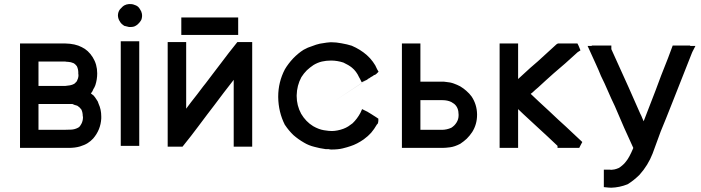

<svg xmlns="http://www.w3.org/2000/svg" viewBox="-20 -710 3369 923"><path d="M466.8 -150.4V-141.6V-140.6Q463.9 -85.9 427.7 -43.9Q416 -31.2 401.4 -22Q386.7 -12.7 364.3 -5.9Q340.8 1 309.6 1H76.2V-501H293.9Q341.8 -500 373 -483.4Q404.3 -468.8 425.8 -434.6Q447.3 -400.4 447.3 -357.4Q447.3 -328.1 438.5 -300.8Q434.6 -290 428.7 -281.2Q425.8 -271.5 417 -260.7Q429.7 -251 429.7 -251Q437.5 -242.2 443.4 -232.4Q451.2 -222.7 454.1 -210.9Q466.8 -183.6 466.8 -150.4ZM165 -296.9H174.8H199.2H223.6H249H273.4H285.2H293.9Q305.7 -297.9 316.4 -299.8Q327.1 -301.8 335.9 -306.6Q339.8 -308.6 344.7 -314.5Q347.7 -316.4 350.1 -321.3Q352.5 -326.2 355 -333.5Q357.4 -340.8 357.4 -351.6L356.4 -352.5V-361.3Q356.4 -377 349.6 -391.6Q346.7 -395.5 343.8 -398.4Q338.9 -403.3 334 -406.2Q320.3 -412.1 308.1 -412.6Q295.9 -413.1 293.9 -414.1H276.4H258.8H234.4H209H177.7H165V-402.3V-376V-347.7V-311.5ZM310.5 -210H290H268.6H240.2H210.9H185.5H165V-196.3V-168V-139.6V-101.6V-85.9H179.7H205.1H232.4H259.8H286.1Q305.7 -85.9 322.8 -86.9Q339.8 -87.9 354.5 -95.7Q359.4 -97.7 364.3 -103.5Q368.2 -108.4 371.1 -114.3Q378.9 -128.9 378.9 -146.5Q378.9 -148.4 378.9 -149.4L377.9 -150.4Q377.9 -169.9 371.1 -183.6Q363.3 -194.3 352.5 -201.2Q345.7 -204.1 339.8 -205.1Q334 -208 328.1 -210H327.1H324.2Q320.3 -210 315.4 -210Z M605.5 -580.1H603.5H600.6Q590.8 -582 577.1 -585.9L565.4 -594.7Q558.6 -601.6 556.6 -606.4Q547.9 -618.2 546.9 -634.8Q546.9 -652.3 556.6 -665Q569.3 -679.7 578.6 -684.6Q587.9 -689.5 599.6 -690.4H600.6H605.5Q616.2 -690.4 621.1 -688.5Q635.7 -684.6 644.5 -676.8Q649.4 -671.9 653.3 -665Q660.2 -655.3 662.1 -644.5Q665 -629.9 659.2 -614.3Q655.3 -607.4 649.9 -601.1Q644.5 -594.7 639.6 -590.8Q635.7 -587.9 631.8 -585.9Q627.9 -583 619.1 -581.1Q612.3 -580.1 608.4 -580.1ZM560.5 -8.8V-511.7H579.1H582H584H593.8H603.5H609.4H616.2H624H630.9H649.4V-8.8H630.9H627.9H626H616.2H606.4H600.6H593.8H586.9H579.1Z M851.6 -566.4V-568.4V-572.3V-577.1V-584V-588.9V-593.8V-601.6V-608.4V-626H1125V-608.4V-605.5V-601.6V-593.8V-585.9V-581.1V-575.2V-568.4V-560.5V-542H851.6V-560.5V-563.5ZM848.6 -4.9H846.7H837.9H830.1H824.2H818.4H811.5H804.7H786.1V-507.8H804.7H807.6H810.5H819.3H829.1H835.9H841.8H849.6H856.4H875V-187.5L898.4 -218.8Q928.7 -256.8 957 -294.9Q958 -294.9 1002 -353.5L1045.9 -411.1Q1063.5 -433.6 1080.1 -456.1Q1097.7 -478.5 1121.1 -507.8H1129.9H1130.9H1131.8H1134.8H1137.7H1142.6H1148.4H1154.3H1160.2H1167H1173.8H1192.4V-4.9H1173.8H1170.9H1168H1159.2H1149.4H1142.6H1135.7H1127.9H1121.1H1103.5V-326.2Q1090.8 -310.5 1055.7 -264.6Q1020.5 -218.8 1009.8 -203.6Q999 -188.5 976.6 -160.2L932.6 -101.6Q908.2 -70.3 898.4 -56.6Q880.9 -35.2 857.4 -4.9Z M1573.2 8.8Q1565.4 8.8 1559.6 6.8H1546.9H1544.9Q1516.6 2.9 1492.2 -3.9Q1463.9 -10.7 1441.4 -24.4Q1414.1 -40 1390.6 -60.5Q1368.2 -82 1350.6 -108.4L1349.6 -109.4Q1318.4 -170.9 1317.4 -243.2V-245.1Q1317.4 -315.4 1349.6 -377Q1365.2 -403.3 1388.7 -428.7Q1413.1 -454.1 1439.5 -470.7Q1460 -482.4 1480.5 -488.3Q1500 -496.1 1517.6 -500Q1557.6 -506.8 1567.4 -506.8H1569.3H1575.2Q1595.7 -506.8 1621.1 -502Q1649.4 -497.1 1670.9 -490.2Q1711.9 -472.7 1743.2 -445.3Q1759.8 -430.7 1772.5 -413.1Q1785.2 -396.5 1793 -377L1799.8 -365.2L1790 -355.5Q1784.2 -349.6 1777.3 -348.6L1772.5 -344.7L1763.7 -339.8Q1420.9 -114.3 1761.7 -338.9Q1758.8 -336.9 1756.8 -335Q1754.9 -333 1750 -332Q1748 -330.1 1745.1 -327.1L1743.2 -326.2L1736.3 -323.2L1718.8 -314.5L1710 -332L1706.1 -338.9Q1693.4 -367.2 1671.9 -384.8Q1656.2 -397.5 1630.9 -409.2Q1601.6 -418.9 1571.3 -418.9Q1547.9 -418.9 1527.3 -414.1Q1506.8 -409.2 1487.3 -397.5Q1469.7 -385.7 1455.1 -372.1Q1440.4 -357.4 1428.7 -338.9Q1407.2 -298.8 1406.2 -252Q1406.2 -250 1406.2 -248Q1406.2 -203.1 1427.7 -163.1Q1450.2 -125 1485.4 -103.5Q1512.7 -87.9 1537.1 -84Q1561.5 -80.1 1574.7 -80.1Q1587.9 -80.1 1602.5 -83Q1632.8 -88.9 1654.3 -102.5Q1665 -109.4 1674.8 -117.2Q1697.3 -138.7 1712.9 -168L1720.7 -185.5L1738.3 -176.8L1742.2 -174.8L1745.1 -173.8L1746.1 -172.9L1755.9 -167L1765.6 -161.1Q1773.4 -156.2 1776.9 -153.8Q1780.3 -151.4 1783.2 -149.9Q1786.1 -148.4 1798.8 -139.6V-128.9Q1798.8 -122.1 1794.9 -113.3H1793Q1778.3 -87.9 1764.2 -71.8Q1750 -55.7 1728.5 -40Q1696.3 -17.6 1666 -7.8Q1649.4 -2 1627.4 3.4Q1605.5 8.8 1573.2 8.8Z M2106.4 1H2066.4H2025.4H1999H1971.7H1952.1H1931.6H1912.1V-501H1930.7H1933.6H1937.5H1946.3H1956.1H1961.9H1967.8H1975.6H1982.4H2001V-481.4V-477.5V-473.6V-431.6V-389.6V-361.3V-333V-322.3V-317.4H2008.8H2035.2H2053.7H2074.2H2092.8H2104.5H2112.3H2114.3Q2118.2 -316.4 2121.1 -316.4H2122.1Q2145.5 -314.5 2161.1 -308.6Q2177.7 -302.7 2192.4 -294.9Q2210 -284.2 2221.7 -273.4Q2237.3 -259.8 2247.1 -246.1Q2272.5 -208 2273.4 -161.1V-158.2Q2273.4 -112.3 2250 -75.2Q2238.3 -57.6 2223.6 -43Q2210 -30.3 2192.4 -18.6Q2166 -4.9 2144 -2Q2122.1 1 2106.4 1ZM2107.4 -228.5H2091.8H2075.2H2052.7H2031.2H2009.8H2001V-210.9V-179.7V-148.4V-106.4V-85.9H2005.9H2027.3H2046.9Q2075.2 -85.9 2104.5 -85.9Q2127 -85.9 2149.4 -95.7Q2157.2 -100.6 2164.1 -107.4Q2169.9 -113.3 2174.8 -121.1Q2184.6 -136.7 2184.6 -155.3Q2184.6 -157.2 2184.6 -158.2V-159.2Q2184.6 -193.4 2163.1 -210.9Q2156.2 -215.8 2149.4 -219.7Q2130.9 -228.5 2107.4 -228.5Z M2752 1H2743.2H2739.3H2734.4H2725.6H2715.8H2706.1H2696.3H2688.5H2679.7H2660.2V-8.8L2610.4 -55.7Q2583 -80.1 2559.6 -102.5Q2474.6 -180.7 2470.7 -185.5V-145.5V-111.3V-77.1V-47.9V-17.6V1H2452.1H2450.2H2446.3H2436.5H2426.8H2420.9H2415H2408.2H2400.4H2381.8V-501H2400.4H2402.3H2406.2H2415H2424.8H2430.7H2436.5H2444.3H2452.1H2470.7V-330.1L2529.3 -383.8L2565.4 -415L2655.3 -497.1L2662.1 -501H2668.9H2669.9H2671.9H2685.5H2699.2H2710H2719.7H2731.4H2743.2H2755.9Q2762.7 -488.3 2764.6 -482.4L2770.5 -467.8L2756.8 -459L2697.3 -405.3Q2669.9 -380.9 2641.6 -357.4Q2623 -339.8 2603.5 -323.2Q2585 -306.6 2566.4 -289.1Q2559.6 -283.2 2553.7 -278.3L2540 -265.6Q2535.2 -262.7 2531.2 -258.8L2569.3 -222.7Q2596.7 -198.2 2620.1 -175.8Q2643.6 -153.3 2663.1 -135.3Q2682.6 -117.2 2701.2 -100.6Q2706.1 -95.7 2735.4 -68.4L2779.3 -27.3L2772.5 -14.6L2769.5 -8.8L2764.6 1Z M3227.5 -491.2H3230.5H3233.4H3236.3H3240.2H3247.1H3254.9H3261.7H3270.5H3279.3H3289.1H3296.9L3298.8 -489.3H3323.2L3308.6 -460.9L3305.7 -454.1Q3236.3 -277.3 3217.8 -231.4Q3176.8 -127 3156.2 -78.1Q3156.2 -78.1 3117.2 28.3Q3095.7 84 3054.7 129.9Q3027.3 157.2 2997.1 175.8Q2958 191.4 2918 192.4Q2909.2 192.4 2882.8 189.5V172.9V170.9V168V158.2V149.4V143.6V136.7V129.9V123V105.5H2901.4Q2905.3 105.5 2909.2 105.5H2910.2Q2914.1 106.4 2918.9 106.4Q2923.8 106.4 2933.6 104.5Q2943.4 102.5 2954.1 97.7Q2962.9 92.8 2971.7 85Q2980.5 78.1 2989.3 66.4Q3004.9 47.9 3023.4 3.9Q3024.4 2.9 3024.4 1Q3002 -46.9 2980.5 -95.7Q2958 -147.5 2935.5 -200.2Q2918 -236.3 2902.3 -272.9Q2886.7 -309.6 2869.1 -344.7Q2857.4 -374 2844.7 -401.4L2804.7 -489.3H2824.2L2825.2 -491.2H2837.9H2845.7H2857.4H2867.2H2875H2883.8H2891.6H2899.4H2918.9V-475.6V-473.6Q2939.5 -427.7 2960 -382.8Q2980.5 -336.9 3002 -290Q3029.3 -226.6 3057.6 -164.1Q3063.5 -153.3 3066.9 -144Q3070.3 -134.8 3074.2 -127Q3146.5 -312.5 3158.2 -346.7Q3196.3 -441.4 3213.9 -491.2Z"/></svg>

Font: LeFont
Style: Default
Weight: 400
Designer: Leryon MEDIA
Version: Version 1.0